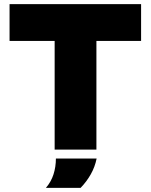

<svg xmlns="http://www.w3.org/2000/svg" viewBox="-20 -720 726 924"><path d="M243 0V-523H26V-700H659V-523H444V0ZM201 184Q226 155 237.5 119Q249 83 249 43H445Q437 83 417 118.5Q397 154 368 184Z"/></svg>

Font: REM ExtraBold
Style: Regular
Weight: 800
Designer: Octavio Pardo
Foundry: Ashler Design
Version: Version 1.005;gftools[0.9.28]